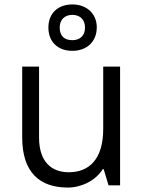

<svg xmlns="http://www.w3.org/2000/svg" viewBox="-20 -835 649 865"><path d="M286 10C345 10 410 -20 443 -73H447L469 0H521V-535H445V-254C445 -116 380 -59 290 -59C212 -59 156 -106 156 -215V-535H80V-216C80 -57 160 10 286 10ZM306 -606C372 -606 416 -648 416 -712C416 -772 372 -815 306 -815C241 -815 198 -775 198 -711C198 -647 240 -606 306 -606ZM306 -654C269 -654 249 -674 249 -711C249 -748 273 -768 306 -768C339 -768 363 -748 363 -711C363 -674 340 -654 306 -654Z"/></svg>

Font: Frost Regular
Style: Regular
Weight: 400
Designer: Lee Frost
Foundry: Lee Frost for Ice Communication Norge AS
Version: Version 2.011;hotconv 1.0.107;makeotfexe 2.5.65593